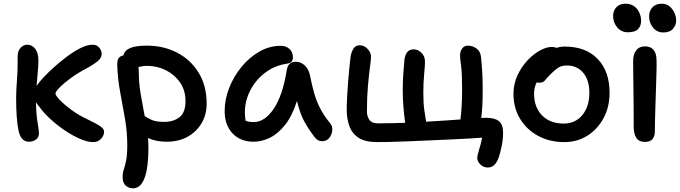

<svg xmlns="http://www.w3.org/2000/svg" viewBox="-20 -754 3665 1035"><path d="M136 10Q92 10 79.5 -52Q67 -114 67 -225Q67 -263 71 -315Q75 -367 75 -414Q75 -422 75 -430.5Q75 -439 75 -448Q75 -480 91 -496.5Q107 -513 126 -513Q154 -513 170.5 -490Q187 -467 187 -429Q187 -401 183.5 -363.5Q180 -326 177 -290L180 -295Q190 -310 214.5 -336.5Q239 -363 272.5 -393Q306 -423 343 -450.5Q380 -478 415.5 -495.5Q451 -513 480 -513Q501 -513 514.5 -497.5Q528 -482 528 -464Q528 -441 506 -423.5Q484 -406 455 -390Q401 -362 361.5 -333Q322 -304 300.5 -281.5Q279 -259 279 -250Q279 -240 301.5 -216Q324 -192 363 -163Q402 -134 453 -110Q473 -100 493.5 -89.5Q514 -79 527.5 -68Q541 -57 541 -44Q541 -23 524.5 -5.5Q508 12 483 12Q451 12 411 -5.5Q371 -23 329.5 -51Q288 -79 251.5 -112.5Q215 -146 191 -180Q180 -192 174 -203Q175 -136 182.5 -94Q190 -52 190 -35Q190 -13 173.5 -1.5Q157 10 136 10Z M696 261Q674 261 657.5 246.5Q641 232 641 200Q641 178 647.5 159Q654 140 660 111Q666 82 666 29Q666 -44 653.5 -115.5Q641 -187 627.5 -259Q614 -331 612 -406Q611 -450 645 -455Q651 -482 681.5 -495Q712 -508 772 -508Q861 -508 934 -470.5Q1007 -433 1050.5 -362.5Q1094 -292 1094 -195Q1094 -137 1067 -90.5Q1040 -44 991.5 -17Q943 10 878 10Q850 10 824.5 5Q799 0 778 -10Q780 19 780 46Q780 108 772 156.5Q764 205 745.5 233Q727 261 696 261ZM728 -374Q728 -306 738.5 -246Q749 -186 760 -128Q775 -118 798 -107.5Q821 -97 864 -97Q916 -97 948 -122.5Q980 -148 980 -209Q980 -267 950.5 -309.5Q921 -352 874 -375.5Q827 -399 773 -399Q761 -399 749 -397Q737 -395 726 -393Q728 -384 728 -374Z M1347 10Q1276 10 1233.5 -35Q1191 -80 1191 -155Q1191 -217 1215 -279Q1239 -341 1281 -392.5Q1323 -444 1377.5 -475.5Q1432 -507 1494 -507Q1521 -507 1540 -490.5Q1559 -474 1559 -444Q1559 -415 1528 -411Q1460 -401 1408.5 -361.5Q1357 -322 1328.5 -265.5Q1300 -209 1300 -149Q1300 -136 1301 -125Q1302 -114 1304 -103Q1321 -96 1348 -96Q1407 -96 1455.5 -167.5Q1504 -239 1526 -377Q1533 -421 1574 -421Q1602 -421 1622.5 -401.5Q1643 -382 1650 -352Q1661 -297 1673 -254Q1685 -211 1705 -171.5Q1725 -132 1760 -89Q1773 -74 1771 -51Q1769 -28 1755 -10.5Q1741 7 1718 7Q1703 7 1693 1Q1683 -5 1676 -15Q1645 -55 1621 -98Q1597 -141 1581 -210Q1555 -129 1517 -81Q1479 -33 1435 -11.5Q1391 10 1347 10Z M2609 149Q2587 149 2570 133Q2553 117 2553 100Q2553 82 2562.5 53Q2572 24 2579 -12Q2555 -10 2512 -7.5Q2469 -5 2414.5 -2.5Q2360 0 2301.5 2.5Q2243 5 2187.5 7.5Q2132 10 2086 11Q2040 12 2012 12Q1949 12 1913.5 -11Q1878 -34 1863.5 -74Q1849 -114 1849 -164Q1849 -190 1851 -228Q1853 -266 1856 -307.5Q1859 -349 1863 -386.5Q1867 -424 1870 -449Q1874 -474 1885.5 -492Q1897 -510 1919 -510Q1943 -510 1961.5 -490.5Q1980 -471 1980 -447Q1980 -434 1974.5 -393.5Q1969 -353 1963.5 -292Q1958 -231 1958 -155Q1958 -126 1971.5 -107.5Q1985 -89 2017 -89Q2052 -89 2089.5 -90Q2127 -91 2164 -92Q2158 -135 2154.5 -181Q2151 -227 2151 -264Q2151 -306 2153.5 -348Q2156 -390 2160 -431Q2163 -457 2175 -472.5Q2187 -488 2210 -488Q2233 -488 2252 -469.5Q2271 -451 2271 -420Q2271 -401 2266.5 -355Q2262 -309 2262 -252Q2262 -199 2267 -162.5Q2272 -126 2277 -98Q2328 -101 2375 -104Q2422 -107 2462 -110Q2471 -177 2471 -277Q2471 -360 2465.5 -399.5Q2460 -439 2460 -455Q2460 -478 2471.5 -493Q2483 -508 2503 -508Q2526 -508 2548 -493Q2570 -478 2573 -446Q2578 -400 2580 -357.5Q2582 -315 2582 -273Q2582 -220 2580 -183.5Q2578 -147 2574 -118Q2592 -119 2600 -119Q2647 -119 2669.5 -101Q2692 -83 2692 -37Q2692 -4 2684 35Q2676 74 2668 96Q2659 121 2645 135Q2631 149 2609 149Z M3022 12Q2943 12 2881 -21.5Q2819 -55 2783.5 -113.5Q2748 -172 2748 -248Q2748 -302 2769.5 -348Q2791 -394 2823.5 -428.5Q2856 -463 2891 -482Q2926 -501 2954 -501Q2969 -501 2980 -496Q3002 -503 3024 -503Q3138 -503 3202 -436Q3266 -369 3266 -254Q3266 -178 3234 -118Q3202 -58 3147 -23Q3092 12 3022 12ZM2859 -249Q2859 -176 2902 -132Q2945 -88 3019 -88Q3081 -88 3119 -133.5Q3157 -179 3157 -254Q3157 -322 3124 -361.5Q3091 -401 3036 -401Q3007 -401 2989 -389Q2971 -377 2951 -357Q2928 -334 2918 -321Q2908 -308 2887 -308Q2879 -308 2873 -310Q2859 -282 2859 -249Z M3365 -580Q3329 -580 3307 -606.5Q3285 -633 3285 -667Q3285 -697 3303 -715.5Q3321 -734 3351 -734Q3380 -734 3399 -720Q3418 -706 3427 -684.5Q3436 -663 3436 -642Q3436 -615 3420 -597.5Q3404 -580 3365 -580ZM3555 -579Q3522 -579 3500.5 -605Q3479 -631 3479 -666Q3479 -695 3497 -714.5Q3515 -734 3547 -734Q3572 -734 3589.5 -719.5Q3607 -705 3616 -684Q3625 -663 3625 -643Q3625 -619 3608 -599Q3591 -579 3555 -579ZM3457 11Q3424 11 3410 -11Q3396 -33 3396 -71Q3396 -145 3395.5 -196.5Q3395 -248 3394.5 -285.5Q3394 -323 3393.5 -356Q3393 -389 3393 -427Q3393 -460 3409 -482Q3425 -504 3459 -504Q3486 -504 3502 -486.5Q3518 -469 3519 -433Q3520 -411 3519 -372.5Q3518 -334 3516.5 -287.5Q3515 -241 3513.5 -194Q3512 -147 3511 -107Q3510 -67 3510 -44Q3510 -20 3497.5 -4.5Q3485 11 3457 11Z"/></svg>

Font: Shantell Sans Normal
Style: Regular
Weight: 500
Designer: Stephen Nixon, Anya Danilova, Shantell Martin
Foundry: Arrow Type
Version: Version 1.009;[a7da0bfa3]